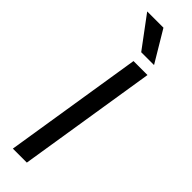

<svg xmlns="http://www.w3.org/2000/svg" viewBox="-319 -952 952 952"><g transform="rotate(45 157.0 -476.0)"><path d="M148 0H50L166 -730H264ZM252 -788H162L40 -952H154Z"/></g></svg>

Font: Sora Variable Italic
Style: Regular
Weight: 400
Designer: Jonathan Barnbrook, Julián Moncada
Foundry: Barnbrook Fonts
Version: Version 2.000